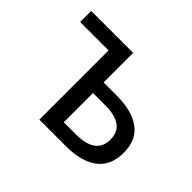

<svg xmlns="http://www.w3.org/2000/svg" viewBox="-113 -654 822 822"><g transform="rotate(45 298.0 -243.0)"><path d="M198 0V-419H26V-486H280V-307H361Q452 -307 503 -269.5Q554 -232 554 -155Q554 -77 503 -38.5Q452 0 361 0ZM280 -66H353Q474 -66 474 -155Q474 -243 353 -243H280Z"/></g></svg>

Font: Toshiba Sans
Style: Regular
Weight: 400
Designer: Paul D. Hunt
Foundry: Toshiba Corporation
Version: Version 2.020;PS 2.0;hotconv 1.0.86;makeotf.lib2.5.63406